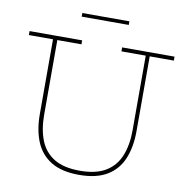

<svg xmlns="http://www.w3.org/2000/svg" viewBox="-96 -998 1061 1097"><g transform="rotate(10 434.5 -449.0)"><path d="M551 -752H855V-729H715V-296Q715 -203.5 686.8 -135.2Q658.5 -67 596.8 -29.5Q535 8 434 8Q333.5 8 272 -29.5Q210.5 -67 182.2 -135.2Q154 -203.5 154 -296V-729H14V-752H319V-729H179V-296Q179 -210.5 204 -147.5Q229 -84.5 285.2 -50.2Q341.5 -16 435 -16Q528 -16 584.5 -50.2Q641 -84.5 666.5 -147.5Q692 -210.5 692 -296V-729H551ZM566 -906V-885H293V-906Z"/></g></svg>

Font: Hepta Slab ExtraLight ExtraLight
Style: Regular
Weight: 250
Version: Version 1.102